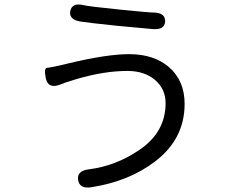

<svg xmlns="http://www.w3.org/2000/svg" viewBox="-20 -794 1040 858"><path d="M386 43Q335 50 329 10Q323 -30 375 -37Q498 -52 604 -125Q720 -204 720 -333Q720 -396 673 -436.5Q626 -477 549 -477Q445 -477 320 -440Q296 -433 272 -425L246 -415Q195 -397 185 -443Q175 -490 190.5 -491Q206 -492 258 -504L291 -512Q459 -552 557 -552Q667 -552 734 -495Q805 -434 805 -330Q805 -174 675 -74Q557 17 386 43ZM718 -698Q716 -660 663 -664L501 -679Q366 -693 338 -698Q287 -707 294 -745Q302 -783 353 -771Q378 -765 517 -751Q645 -738 667 -738Q719 -737 718 -698Z"/></svg>

Font: Resource Han Rounded KR
Style: Regular
Weight: 400
Designer: Cyano Hao (round all glyphs); Ryoko NISHIZUKA 西塚涼子 (kana, bopomofo & ideographs); Paul D. Hunt (Latin, Greek & Cyrillic)
Foundry: Cyano Hao
Version: 0.990